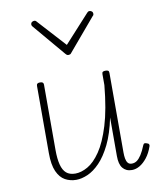

<svg xmlns="http://www.w3.org/2000/svg" viewBox="-92 -909 831 999"><g transform="rotate(-10 323.0 -409.5)"><path d="M230 17Q198 17 171.5 2.5Q145 -12 129 -47.5Q113 -83 113 -145V-500Q113 -508 117.5 -511.5Q122 -515 131 -515Q141 -515 145.5 -511.5Q150 -508 150 -500V-155Q150 -108 158 -77Q166 -46 183.5 -31Q201 -16 231 -16Q262 -16 296.5 -35.5Q331 -55 363.5 -102.5Q396 -150 421.5 -233Q447 -316 459 -443V-501Q459 -510 463.5 -513Q468 -516 478 -516Q487 -516 491.5 -513Q496 -510 496 -501V-81Q496 -63 498.5 -48.5Q501 -34 508 -25Q515 -16 529 -16Q544 -16 556 -24.5Q568 -33 580 -51.5Q592 -70 604 -100Q607 -108 612.5 -108.5Q618 -109 625 -106Q633 -104 635 -99Q637 -94 635 -89Q623 -54 604.5 -30.5Q586 -7 565.5 5Q545 17 524 17Q508 17 496 11.5Q484 6 475.5 -4.5Q467 -15 463 -31Q459 -47 459 -68V-272Q442 -189 414.5 -133Q387 -77 355 -44Q323 -11 290.5 3Q258 17 230 17ZM449 -836Q456 -836 461.5 -831.5Q467 -827 467 -819Q467 -816 466 -813Q465 -810 462 -808L319 -639Q315 -633 311 -631.5Q307 -630 303 -630Q299 -630 295.5 -631.5Q292 -633 287 -639L144 -808Q142 -810 140.5 -813Q139 -816 139 -819Q139 -827 144.5 -831.5Q150 -836 157 -836Q161 -836 164 -834.5Q167 -833 169 -830L303 -683L437 -830Q440 -833 442.5 -834.5Q445 -836 449 -836Z"/></g></svg>

Font: Playwrite FR Moderne Thin
Style: Regular
Weight: 250
Version: Version 1.002